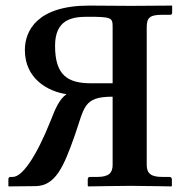

<svg xmlns="http://www.w3.org/2000/svg" viewBox="-20 -666 652 687"><path d="M383 -320V-76C383 -48 370 -33 329 -33H302C297 -33 294 -30 294 -24V-1L296 1C296 1 411 -1 447 -1C486 -1 593 1 593 1L595 -1V-24C595 -30 591 -33 586 -33H560C521 -33 505 -45 505 -76V-569C505 -603 517 -613 559 -613H588C594 -613 596 -616 596 -620V-646C596 -646 479 -645 447 -645C415 -645 334 -646 299 -646C113 -646 69 -556 69 -487C69 -385 150 -339 218 -329C192 -311 178 -277 162 -236C109 -103 59 -33 26 -33H17C13 -33 10 -30 10 -24V-1L11 1L107 0C179 -1 208 -70 247 -180C283 -282 277 -320 383 -320ZM383 -570V-368H306C223 -368 177 -396 177 -502C177 -595 236 -606 292 -606C379 -606 383 -603 383 -570Z"/></svg>

Font: Libertinus Serif Semibold
Style: Regular
Weight: 600
Designer: Philipp H. Poll, Khaled Hosny
Foundry: Caleb Maclennan
Version: Version 7.050;RELEASE